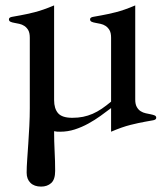

<svg xmlns="http://www.w3.org/2000/svg" viewBox="-20 -482 614 714"><path d="M393.1 -80.1Q375 -66.4 353.8 -51Q332.5 -35.6 308.6 -22.5Q284.7 -9.3 258.3 -0.7Q231.9 7.8 204.1 7.8Q197.8 7.8 192.4 7.6Q187 7.3 181.2 5.9Q181.2 43 183.1 80.1Q185.1 117.2 185.1 153.8Q185.1 185.5 170.4 198.7Q155.8 211.9 132.8 211.9Q107.4 211.9 93.3 198Q79.1 184.1 79.1 160.2Q79.1 139.6 81.1 111.8Q83 84 85.2 52Q87.4 20 89.1 -13.9Q90.8 -47.9 90.8 -80.1V-341.8Q90.8 -359.9 85 -369.9Q79.1 -379.9 70.6 -385.5Q62 -391.1 52 -393.3Q42 -395.5 33.4 -397Q24.9 -398.4 19 -401.1Q13.2 -403.8 13.2 -410.2Q13.2 -417 23.9 -419.2Q34.7 -421.4 55.9 -425Q77.1 -428.7 108.4 -436.5Q139.6 -444.3 181.2 -461.9V-109.9Q181.2 -78.1 196 -61Q210.9 -43.9 249 -43.9Q270.5 -43.9 288.8 -47.6Q307.1 -51.3 324.5 -58.8Q341.8 -66.4 358.4 -77.6Q375 -88.9 393.1 -104V-341.8Q393.1 -359.9 387.2 -369.9Q381.3 -379.9 372.8 -385.5Q364.3 -391.1 354 -393.3Q343.8 -395.5 335.2 -397Q326.7 -398.4 320.8 -401.1Q314.9 -403.8 314.9 -410.2Q314.9 -417 325.7 -419.2Q336.4 -421.4 357.7 -425Q378.9 -428.7 410.4 -436.5Q441.9 -444.3 482.9 -461.9V-111.8Q482.9 -94.2 488.8 -84Q494.6 -73.7 503.2 -68.4Q511.7 -63 522 -60.8Q532.2 -58.6 540.8 -56.9Q549.3 -55.2 555.2 -52.7Q561 -50.3 561 -43.9Q561 -37.1 550.3 -34.9Q539.6 -32.7 518.3 -29.1Q497.1 -25.4 465.6 -17.6Q434.1 -9.8 393.1 7.8Z"/></svg>

Font: XB Zar
Style: Regular
Weight: 400
Designer: Behnam
Foundry: Irmug
Version: Version 8.005 2009